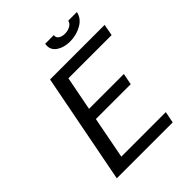

<svg xmlns="http://www.w3.org/2000/svg" viewBox="-245 -1046 1189 1189"><g transform="rotate(-45 349.5 -451.5)"><path d="M633.3 -902.8Q624.5 -856.9 578.1 -830.1Q531.7 -803.2 475.1 -803.2Q423.8 -803.2 388.9 -825.7Q354 -848.1 354 -886.7Q354 -894 355.5 -902.8H431.6Q430.7 -897.9 430.7 -896Q430.7 -879.4 446.8 -869.6Q462.9 -859.9 486.3 -859.9Q512.2 -859.9 533 -871.3Q553.7 -882.8 557.6 -902.8ZM569.8 0H80.1L220.7 -725.1H698.7L684.6 -649.9H306.2L262.7 -425.8H567.9L553.2 -351.1H248L194.8 -75.2H584.5Z"/></g></svg>

Font: Aurulent Sans
Style: Italic
Weight: 400
Italic angle: -11°
Version: Version 2007.05.04